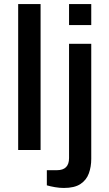

<svg xmlns="http://www.w3.org/2000/svg" viewBox="-20 -743 540 951"><path d="M70 0V-723H181V0ZM322 -619V-723H432V-619ZM296 188Q275 188 252 184Q229 180 212 175V100H262Q322 100 322 40V-526H432V44Q432 83 420 116Q408 149 378.5 168.5Q349 188 296 188Z"/></svg>

Font: Archivo SemiExpanded Medium
Style: Regular
Weight: 500
Width: 6
Designer: Hector Gatti
Foundry: Omnibus-Type
Version: Version 2.001; ttfautohint (v1.8.3)